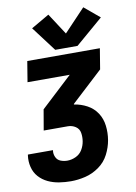

<svg xmlns="http://www.w3.org/2000/svg" viewBox="-111 -848 792 1120"><g transform="rotate(-10 284.5 -288.5)"><path d="M217 205Q259 205 302.5 194.5Q346 184 384 157Q422 130 443 89Q464 48 471 6Q478 -36 473 -78.5Q468 -121 446 -154.5Q424 -188 388 -207.5Q352 -227 311 -233V-236L497 -408L517 -530H87L67 -408H317L132 -236L111 -114H254Q279 -114 299.5 -100.5Q320 -87 324 -62.5Q328 -38 324 -13Q320 13 306 36.5Q292 60 267 71.5Q242 83 217 83Q196 83 177 75.5Q158 68 149.5 49Q141 30 144 10L145 8H-4Q-4 10 -5 13Q-10 48 -1.5 82Q7 116 29 140.5Q51 165 81.5 179.5Q112 194 147 199.5Q182 205 217 205ZM259 -566H391L554 -706L463 -782L337 -649L255 -775L148 -713Z"/></g></svg>

Font: Iosevka Sparkle Heavy
Style: Italic
Weight: 900
Italic angle: -9°
Designer: Belleve Invis
Foundry: Belleve Invis
Version: Version 4.5.0; ttfautohint (v1.8.3)